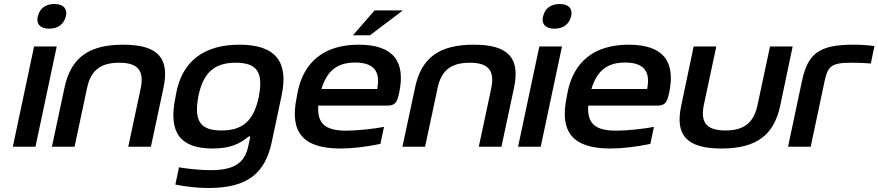

<svg xmlns="http://www.w3.org/2000/svg" viewBox="-20 -732 4383 958"><path d="M150 -500 44 0H157L263 -500ZM168 -649C160 -612 181 -589 226 -589C271 -589 299 -613 308 -649L309 -651C317 -688 297 -712 252 -712C206 -712 178 -689 169 -651Z M302 -295 239 0H352L414 -291C432 -378 478 -419 575 -419C670 -419 700 -378 682 -291L620 0H733L796 -295C826 -439 772 -509 595 -509C426 -509 334 -447 302 -295Z M857 -256 855 -244C819 -71 879 9 1041 9C1132 9 1178 -16 1221 -51H1229L1219 -4C1202 79 1152 117 1031 117C982 117 922 111 873 103L855 189C914 200 966 206 1021 206C1215 206 1304 133 1337 -28L1385 -255C1421 -423 1356 -509 1175 -509C1001 -509 886 -430 857 -256ZM969 -247 970 -253C994 -367 1047 -419 1156 -419C1263 -419 1294 -371 1272 -253L1271 -247C1246 -133 1195 -81 1085 -81C979 -81 948 -129 969 -247Z M1972 -270C2004 -423 1945 -509 1770 -509C1600 -509 1490 -426 1462 -256L1460 -244C1425 -74 1490 9 1678 9C1736 9 1806 1 1878 -14L1896 -99C1846 -89 1760 -80 1708 -80C1602 -80 1562 -116 1568 -205H1911C1950 -205 1961 -218 1972 -270ZM1584 -288C1611 -378 1662 -420 1752 -420C1848 -420 1879 -373 1862 -288ZM1741 -556H1826L1990 -680H1849Z M2051 -295 1988 0H2101L2163 -291C2181 -378 2227 -419 2324 -419C2419 -419 2449 -378 2431 -291L2369 0H2482L2545 -295C2575 -439 2521 -509 2344 -509C2175 -509 2083 -447 2051 -295Z M2671 -500 2565 0H2678L2784 -500ZM2689 -649C2681 -612 2702 -589 2747 -589C2792 -589 2820 -613 2829 -649L2830 -651C2838 -688 2818 -712 2773 -712C2727 -712 2699 -689 2690 -651Z M3319 -270C3351 -423 3292 -509 3117 -509C2947 -509 2837 -426 2809 -256L2807 -244C2772 -74 2837 9 3025 9C3083 9 3153 1 3225 -14L3243 -99C3193 -89 3107 -80 3055 -80C2949 -80 2909 -116 2915 -205H3258C3297 -205 3308 -218 3319 -270ZM2931 -288C2958 -378 3009 -420 3099 -420C3195 -420 3226 -373 3209 -288Z M3379 -205C3348 -60 3403 9 3580 9C3757 9 3842 -60 3873 -205L3935 -500H3822L3760 -209C3742 -122 3695 -81 3600 -81C3504 -81 3474 -122 3492 -209L3554 -500H3441Z M4227 -419C4251 -419 4292 -418 4325 -415L4343 -502C4309 -507 4273 -509 4237 -509C4065 -509 4011 -463 3982 -330L3912 0H4025L4095 -330C4111 -401 4128 -419 4227 -419Z"/></svg>

Font: LT Wave Medium
Style: Italic
Weight: 500
Designer: Daniel Lyons
Version: Version 2.5 (Glyphs App)